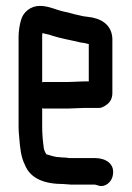

<svg xmlns="http://www.w3.org/2000/svg" viewBox="-20 -572 449 651"><path d="M211 -294H131C128 -294 126 -294 123 -293V-449C123 -451 123 -455 124 -460C136 -456 145 -456 157 -451C188 -441 221 -436 253 -428L267 -426C270 -425 275 -424 279 -423H281V-296H264C253 -296 224 -294 211 -294ZM264 -206H312C322 -205 331 -209 343 -218C355 -227 361 -240 361 -257V-441C359 -490 320 -511 277 -515L262 -517C258 -518 253 -519 249 -520C232 -523 213 -530 195 -533C169 -539 145 -552 115 -552C84 -552 58 -531 51 -503C47 -491 43 -465 43 -449V-142C43 -129 44 -118 45 -108C48 -70 51 -40 64 -14C83 35 133 52 195 52C204 52 213 54 222 54H301C305 54 309 56 313 57C336 65 358 45 362 25C372 -18 336 -36 303 -36H215C209 -37 203 -38 196 -38C193 -38 188 -38 183 -39C166 -39 151 -45 137 -49C134 -54 128 -65 128 -74C125 -96 123 -118 123 -143V-205C126 -204 128 -204 131 -204H211C224 -204 252 -206 264 -206Z"/></svg>

Font: Electronic
Style: Circ
Weight: 900
Version: Version 1.011